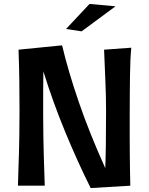

<svg xmlns="http://www.w3.org/2000/svg" viewBox="-20 -942 756 974"><path d="M646 -700Q643 -668 641.5 -634.5Q640 -601 639.5 -560.5Q639 -520 638.5 -470Q638 -420 638 -356Q638 -296 638 -247.5Q638 -199 638.5 -157Q639 -115 639.5 -77Q640 -39 641 0L440 12Q373 -122 310.5 -273.5Q248 -425 200 -580Q200 -561 199.5 -534.5Q199 -508 199 -478Q199 -448 199 -416.5Q199 -385 199 -356Q199 -296 200 -247.5Q201 -199 202 -157Q203 -115 204.5 -77Q206 -39 207 0H71Q72 -48 73.5 -84.5Q75 -121 76 -160.5Q77 -200 78 -251Q79 -302 79 -379Q79 -456 78 -532.5Q77 -609 74 -690L295 -712Q326 -581 379.5 -425Q433 -269 514 -89Q516 -137 517 -209Q518 -281 518 -379Q518 -456 514.5 -532.5Q511 -609 508 -690ZM566 -910 394 -783 315 -795 434 -922Z"/></svg>

Font: Cantora One
Style: Regular
Weight: 400
Designer: Pablo Impallari, Rodrigo Fuenzalida
Foundry: Pablo Impallari
Version: Version 1.002; ttfautohint (v0.8) -G 200 -r 50